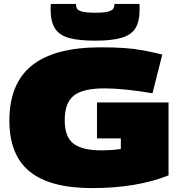

<svg xmlns="http://www.w3.org/2000/svg" viewBox="-20 -952 926 982"><path d="M28 -335Q28 -525 143.5 -617.5Q259 -710 497 -710Q562 -710 613.5 -706.5Q665 -703 711.5 -694.5Q758 -686 810 -673L760 -475Q690 -487 626.5 -493.5Q563 -500 514 -500Q404 -500 357.5 -463Q311 -426 311 -338Q311 -250 357 -216.5Q403 -183 497 -183Q526 -183 552.5 -185Q579 -187 598 -190V-244H476V-428H842V-55Q679 10 451 10Q236 10 132 -74.5Q28 -159 28 -335ZM467 -744Q386 -744 336 -757Q286 -770 262.5 -804.5Q239 -839 239 -903Q239 -910 239 -917.5Q239 -925 240 -932H369Q369 -929 369 -927Q369 -918 373.5 -908.5Q378 -899 399 -893Q420 -887 467 -887Q514 -887 534.5 -893Q555 -899 560 -908.5Q565 -918 565 -927Q565 -930 565 -932H693Q694 -925 694 -917.5Q694 -910 694 -903Q694 -842 672.5 -807.5Q651 -773 601 -758.5Q551 -744 467 -744Z"/></svg>

Font: Georama Expanded Black
Style: Regular
Weight: 900
Width: 7
Designer: Jean-Baptiste Levee
Foundry: Production Type
Version: Version 1.000